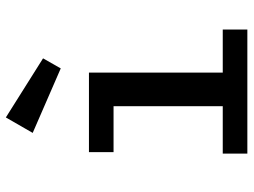

<svg xmlns="http://www.w3.org/2000/svg" viewBox="-122 -722 845 640"><g transform="rotate(-90 300.0 -402.5)"><path d="M377.5 -528V-82H521V0H107.5V-82H265.5V-446H112.5V-528ZM391.5 -622 176.5 -715.5 228 -805 425 -681Z"/></g></svg>

Font: Fira Code Light Medium
Style: Regular
Weight: 500
Monospace: yes
Version: Version 5.002